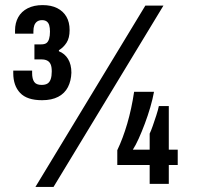

<svg xmlns="http://www.w3.org/2000/svg" viewBox="-20 -721 776 753"><path d="M119 12 550 -699H621L190 12ZM145 -328Q86 -328 59 -356.5Q32 -385 32 -434V-444H106V-434Q106 -412 114 -400Q122 -388 143 -388Q158 -388 166.5 -393.5Q175 -399 179 -411Q183 -423 183 -441Q183 -459 178.5 -469Q174 -479 165 -483.5Q156 -488 143 -488H115V-547H142Q155 -547 162 -552Q169 -557 172.5 -568.5Q176 -580 176 -597Q176 -612 173 -622Q170 -632 163 -637Q156 -642 145 -642Q133 -642 125.5 -636.5Q118 -631 114.5 -621.5Q111 -612 111 -598V-589H39V-602Q39 -631 51.5 -653.5Q64 -676 88.5 -688.5Q113 -701 147 -701Q181 -701 204.5 -689Q228 -677 240.5 -655.5Q253 -634 253 -603Q253 -572 241 -553.5Q229 -535 211 -524V-520Q234 -511 247 -489.5Q260 -468 260 -436Q259 -404 246.5 -379.5Q234 -355 208.5 -341.5Q183 -328 145 -328ZM567 0V-74H440V-132Q462 -178 479 -236Q496 -294 506 -361H584Q579 -333 569.5 -300.5Q560 -268 548 -236Q536 -204 524 -177.5Q512 -151 501 -134H567V-197Q572 -207 579 -227Q586 -247 593 -268.5Q600 -290 603 -305H642V-134H677V-74H642V0Z"/></svg>

Font: Archivo Condensed
Style: Bold
Weight: 700
Width: 3
Designer: Hector Gatti
Foundry: Omnibus-Type
Version: Version 2.001